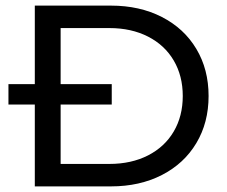

<svg xmlns="http://www.w3.org/2000/svg" viewBox="-20 -664 807 684"><path d="M104 -644V0H375.4C443.4 0 503.9 -13.5 556.6 -40.5C609.3 -67.5 650.3 -105.3 679.4 -154.1C708.6 -202.9 723.1 -258.8 723.1 -322C723.1 -385.2 708.6 -441.1 679.4 -489.9C650.3 -538.7 609.3 -576.5 556.6 -603.5C503.9 -630.5 443.4 -644 375.4 -644ZM369.8 -80H196V-564H369.8C422 -564 467.8 -553.8 507.4 -533.6C546.9 -513.4 577.5 -485 598.9 -448.5C620.4 -412 631.1 -369.8 631.1 -322C631.1 -274.2 620.4 -232 598.9 -195.5C577.5 -159 546.9 -130.6 507.4 -110.4C467.8 -90.2 422 -80 369.8 -80ZM10.1 -364.3V-291.6H378.1V-364.3Z"/></svg>

Font: Montserrat Ace
Style: Regular
Weight: 500
Designer: Julieta Ulanovsky
Foundry: Julieta Ulanovsky
Version: Version 1